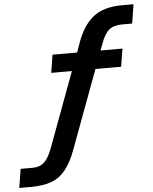

<svg xmlns="http://www.w3.org/2000/svg" viewBox="-98 -765 799 1004"><g transform="rotate(-5 301.5 -262.5)"><path d="M-38 190 -22 91H42Q78 91 101 70.5Q124 50 143 0L295 -410L316 -395H181L196 -489H346L319 -472L340 -531Q372 -625 427 -670Q482 -715 581 -715H641L625 -615H572Q529 -615 504 -595Q479 -575 461 -524L442 -472L428 -489H563L548 -395H396L419 -411L262 12Q237 81 205 120Q173 159 129.5 174.5Q86 190 23 190Z"/></g></svg>

Font: Nunito Sans 12pt
Style: Bold Italic
Weight: 700
Italic angle: -9°
Designer: Vernon Adams
Foundry: Vernon Adams
Version: Version 3.101;gftools[0.9.27]